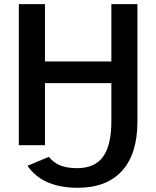

<svg xmlns="http://www.w3.org/2000/svg" viewBox="-20 -708 762 936"><path d="M218.3 56.6Q240.7 85.4 274.4 98.6Q308.1 111.8 355 111.8Q442.9 111.8 482.9 55.2Q522.9 -1.5 522.9 -115.7V-302.7H199.2V0H71.8V-688H199.2V-408.2H522.9V-688H649.9V-114.7Q649.9 42 575 124.8Q500 207.5 358.4 207.5Q277.3 207.5 215.3 181.9Q153.3 156.2 113.8 100.1Z"/></svg>

Font: Arimo SemiBold
Style: Regular
Weight: 600
Designer: Steve Matteson
Foundry: Monotype Imaging Inc.
Version: Version 1.33